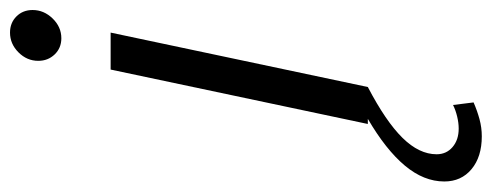

<svg xmlns="http://www.w3.org/2000/svg" viewBox="-414 -424 959 374"><g transform="rotate(-90 65.0 -237.5)"><path d="M177 -597Q158 -597 145.5 -610Q133 -623 133 -642Q133 -664 149.5 -680.5Q166 -697 188 -697Q207 -697 219.5 -684.5Q232 -672 232 -653Q232 -631 215.5 -614Q199 -597 177 -597ZM82 0Q15 35 -17 67.5Q-49 100 -49 134Q-49 153 -35 165Q-21 177 1 177Q12 177 24.5 174Q37 171 47 166L52 206Q36 213 19.5 217.5Q3 222 -14 222Q-54 222 -78 202Q-102 182 -102 149Q-102 109 -71 72Q-40 35 20 0H10L116 -501H188Z"/></g></svg>

Font: Red Hat Display
Style: Italic
Weight: 400
Italic angle: -12°
Designer: Pentagram / MCKL
Foundry: Pentagram / MCKL
Version: Version 1.003; Red Hat Display Italic